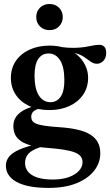

<svg xmlns="http://www.w3.org/2000/svg" viewBox="-20 -680 552 962"><path d="M223.5 261.5Q169.5 261.5 129.2 253.8Q89 246 62.5 231.2Q36 216.5 22.8 196.2Q9.5 176 9.5 150.5Q9.5 131.5 18.8 114.8Q28 98 50 83.8Q72 69.5 109.5 57.2Q147 45 203.5 34H242L242.5 44.5Q187.5 53 157.8 66.5Q128 80 116.8 97.8Q105.5 115.5 105.5 136.5Q105.5 162 121 180.8Q136.5 199.5 167.2 209.5Q198 219.5 244.5 219.5Q290.5 219.5 323.8 207.8Q357 196 375.2 176.2Q393.5 156.5 393.5 133Q393.5 116 384.5 104Q375.5 92 355 83.8Q334.5 75.5 299.5 70Q264.5 64.5 212.5 60.5Q161 56.5 128.5 46.8Q96 37 78 22Q60 7 53.2 -11.2Q46.5 -29.5 47 -50Q47.5 -90 81.2 -116.2Q115 -142.5 176 -153L192 -138Q162.5 -134.5 149.5 -123.5Q136.5 -112.5 136.5 -95Q136.5 -83.5 141.8 -75Q147 -66.5 161.8 -60.2Q176.5 -54 205.2 -49.8Q234 -45.5 280.5 -42.5Q331 -39 369 -30.2Q407 -21.5 432.2 -5.8Q457.5 10 470 33Q482.5 56 482.5 88Q482.5 135.5 452.2 174.8Q422 214 364.2 237.8Q306.5 261.5 223.5 261.5ZM227.5 -128.5Q169.5 -128.5 125.8 -149.2Q82 -170 58.2 -206.5Q34.5 -243 34.5 -289.5Q34.5 -338 59.2 -374.5Q84 -411 128 -431.2Q172 -451.5 228 -451.5Q274 -451.5 309.8 -438Q345.5 -424.5 370.5 -401.5Q395.5 -378.5 408.5 -349.8Q421.5 -321 421.5 -290.5Q421.5 -242 396.5 -205.5Q371.5 -169 327.8 -148.8Q284 -128.5 227.5 -128.5ZM232.5 -168Q265.5 -168 284.2 -196Q303 -224 302.5 -280Q302 -346.5 280.2 -379.5Q258.5 -412.5 223 -412Q190 -412 171.5 -384.2Q153 -356.5 153 -300Q153.5 -234 175.2 -200.8Q197 -167.5 232.5 -168ZM293 -416 280 -445Q322.5 -439.5 353 -440.2Q383.5 -441 405.8 -444.5Q428 -448 445 -451.8Q462 -455.5 477.5 -455.5Q493.5 -455.5 502.8 -445.8Q512 -436 512 -415.5Q512 -389 497.8 -374.8Q483.5 -360.5 465.5 -360.5Q449.5 -360.5 435.2 -370.5Q421 -380.5 403.5 -393Q386 -405.5 359.8 -413.2Q333.5 -421 293 -416ZM228 -529Q198.5 -529 180 -548Q161.5 -567 161.5 -594.5Q161.5 -622.5 180 -641.2Q198.5 -660 228 -660Q257.5 -660 276 -641.2Q294.5 -622.5 294.5 -594.5Q294.5 -567 276 -548Q257.5 -529 228 -529Z"/></svg>

Font: Newsreader 24pt SemiBold
Style: Regular
Weight: 600
Designer: Hugues Gentile
Foundry: Production Type
Version: Version 1.003